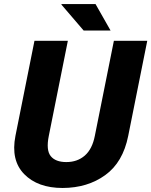

<svg xmlns="http://www.w3.org/2000/svg" viewBox="-20 -911 742 941"><path d="M287.1 10.3Q165 10.3 98.6 -57.6Q32.2 -125.5 55.7 -245.1L148.9 -710.9H312.5L219.2 -245.1Q205.1 -175.3 228.5 -146Q252 -116.7 305.2 -116.7Q358.9 -116.7 395.5 -148.4Q432.1 -180.2 444.8 -245.1L538.1 -710.9H701.7L608.4 -245.1Q582.5 -115.2 495.6 -52.7Q409.2 9.8 287.1 10.3ZM522 -761.2H390.1L280.8 -888.7L281.7 -891.1H448.2Z"/></svg>

Font: Roboto-BlackItalic
Style: Italic
Weight: 900
Italic angle: -12°
Designer: Google
Version: Version 1.100141; 2013